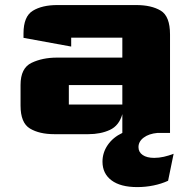

<svg xmlns="http://www.w3.org/2000/svg" viewBox="-20 -531 772 767"><path d="M197.1 5Q137.2 5 99.6 -17.6Q62.1 -40.2 62.1 -109V-191.9Q62.1 -258.9 105.9 -279.9Q149.6 -300.9 207.5 -300.9H468.7V-380.4Q468.7 -380.4 468.7 -380.4Q468.7 -380.4 468.7 -380.4H264.4Q264.4 -380.4 264.4 -380.4Q264.4 -380.4 264.4 -380.4V-345L73.9 -379.8V-397.4Q73.9 -465.4 111.2 -488.1Q148.4 -510.8 209 -510.8H524.1Q584.7 -510.8 621.9 -488.6Q659.2 -466.3 659.2 -393.5V0H468.7V-75Q455.7 -29 418.8 -12Q382 5 332.9 5ZM255 -113.4Q255 -113.4 255 -113.4Q255 -113.4 255 -113.4H468.7V-191.2H255Q255 -191.2 255 -191.2Q255 -191.2 255 -191.2ZM609.1 0Q574.8 3.1 554 18.7Q533.2 34.2 533.2 56.8Q533.2 76.7 550 88.2Q566.8 99.7 596.1 99.7Q614.7 99.7 634.5 95.3Q654.3 90.8 673.6 83.3L651.5 191.1Q625.2 203.3 593.5 209.8Q561.7 216.4 528.1 216.4Q461.4 216.4 425.4 189.4Q389.4 162.4 389.4 114.8Q389.4 78.8 410.3 48.3Q431.3 17.7 468.7 0Z"/></svg>

Font: Science Gothic
Style: Regular
Weight: 400
Designer: Thomas Phinney, Vassil Kateliev, Brandon Buerkle
Foundry: Font Detective LLC
Version: Version 1.018